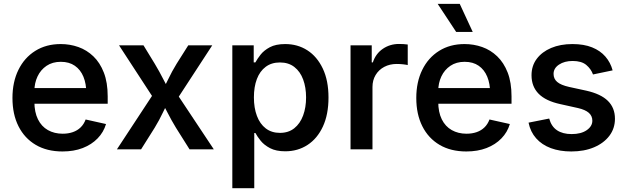

<svg xmlns="http://www.w3.org/2000/svg" viewBox="-20 -784 3292 1008"><path d="M308.1 11.2Q226.6 11.2 167.7 -23.4Q108.9 -58.1 77.1 -121.1Q45.4 -184.1 45.4 -269.5Q45.4 -353.5 76.7 -417.2Q107.9 -481 165 -516.8Q222.2 -552.7 298.8 -552.7Q347.2 -552.7 391.4 -537.1Q435.5 -521.5 470.2 -488.3Q504.9 -455.1 525.1 -403.1Q545.4 -351.1 545.4 -277.8V-239.3H105.5V-321.8H486.8L433.1 -295.9Q433.1 -344.2 418 -381.1Q402.8 -418 373 -438.7Q343.3 -459.5 299.3 -459.5Q255.4 -459.5 224.4 -438.5Q193.4 -417.5 177 -382.6Q160.6 -347.7 160.6 -306.2V-249.5Q160.6 -195.3 179.2 -157.7Q197.8 -120.1 231.4 -101.1Q265.1 -82 309.1 -82Q338.4 -82 362.3 -90.3Q386.2 -98.6 403.3 -115.2Q420.4 -131.8 429.7 -156.7L536.6 -132.8Q523.9 -89.8 492.4 -57.4Q460.9 -24.9 414.3 -6.8Q367.7 11.2 308.1 11.2Z M593.8 0 807.1 -324.7V-235.8L605 -545.9H733.4L792.5 -449.2Q817.4 -407.7 836.7 -369.4Q856 -331.1 875.5 -295.4H825.2Q845.7 -331.1 863.8 -369.4Q881.8 -407.7 907.2 -449.2L968.3 -545.9H1094.2L890.1 -232.9V-319.8L1102.5 0H975.1L903.8 -113.3Q878.9 -154.3 859.9 -191.9Q840.8 -229.5 820.8 -264.2H871.6Q852.1 -229.5 834.5 -191.9Q816.9 -154.3 792 -113.3L720.7 0Z M1199.7 204.1V-545.9H1312V-456.5H1320.8Q1330.6 -474.6 1348.1 -497.1Q1365.7 -519.5 1396.7 -536.1Q1427.7 -552.7 1477.5 -552.7Q1542.5 -552.7 1593.5 -520Q1644.5 -487.3 1674.6 -424.3Q1704.6 -361.3 1704.6 -272Q1704.6 -183.1 1675.3 -119.9Q1646 -56.6 1594.7 -23.2Q1543.5 10.3 1477.5 10.3Q1429.2 10.3 1397.9 -6.1Q1366.7 -22.5 1348.6 -44.9Q1330.6 -67.4 1320.8 -85.9H1314.9V204.1ZM1449.7 -86.4Q1494.6 -86.4 1525.1 -110.8Q1555.7 -135.3 1571.3 -177.5Q1586.9 -219.7 1586.9 -272.5Q1586.9 -325.2 1571.5 -366.7Q1556.2 -408.2 1525.6 -432.1Q1495.1 -456.1 1449.7 -456.1Q1405.3 -456.1 1374.8 -433.1Q1344.2 -410.2 1328.6 -369.1Q1313 -328.1 1313 -272.5Q1313 -217.3 1328.9 -175.3Q1344.7 -133.3 1375.2 -109.9Q1405.8 -86.4 1449.7 -86.4Z M1820.3 0V-545.9H1931.6V-456.5H1937.5Q1952.6 -502.4 1990 -527.8Q2027.3 -553.2 2074.7 -553.2Q2085 -553.2 2098.1 -552.5Q2111.3 -551.8 2120.6 -550.3V-442.4Q2113.8 -444.3 2096.7 -446.3Q2079.6 -448.2 2062.5 -448.2Q2026.4 -448.2 1997.3 -432.9Q1968.3 -417.5 1951.9 -390.1Q1935.5 -362.8 1935.5 -327.1V0Z M2428.2 11.2Q2346.7 11.2 2287.8 -23.4Q2229 -58.1 2197.3 -121.1Q2165.5 -184.1 2165.5 -269.5Q2165.5 -353.5 2196.8 -417.2Q2228 -481 2285.2 -516.8Q2342.3 -552.7 2418.9 -552.7Q2467.3 -552.7 2511.5 -537.1Q2555.7 -521.5 2590.3 -488.3Q2625 -455.1 2645.3 -403.1Q2665.5 -351.1 2665.5 -277.8V-239.3H2225.6V-321.8H2606.9L2553.2 -295.9Q2553.2 -344.2 2538.1 -381.1Q2522.9 -418 2493.2 -438.7Q2463.4 -459.5 2419.4 -459.5Q2375.5 -459.5 2344.5 -438.5Q2313.5 -417.5 2297.1 -382.6Q2280.8 -347.7 2280.8 -306.2V-249.5Q2280.8 -195.3 2299.3 -157.7Q2317.9 -120.1 2351.6 -101.1Q2385.3 -82 2429.2 -82Q2458.5 -82 2482.4 -90.3Q2506.3 -98.6 2523.4 -115.2Q2540.5 -131.8 2549.8 -156.7L2656.7 -132.8Q2644 -89.8 2612.5 -57.4Q2581.1 -24.9 2534.4 -6.8Q2487.8 11.2 2428.2 11.2ZM2375 -616.2 2277.8 -763.7H2393.6L2461.9 -616.2Z M2979.5 11.2Q2918.9 11.2 2871.8 -6.3Q2824.7 -23.9 2794.7 -57.9Q2764.6 -91.8 2754.9 -140.1L2863.3 -161.6Q2874.5 -120.1 2904.3 -100.1Q2934.1 -80.1 2981 -80.1Q3030.8 -80.1 3060.3 -100.6Q3089.8 -121.1 3089.8 -150.4Q3089.8 -175.3 3071.3 -191.7Q3052.7 -208 3014.2 -216.8L2921.9 -237.3Q2845.2 -253.9 2807.9 -291.7Q2770.5 -329.6 2770.5 -388.7Q2770.5 -438.5 2797.9 -475.1Q2825.2 -511.7 2873.5 -532.2Q2921.9 -552.7 2985.4 -552.7Q3045.4 -552.7 3088.4 -535.4Q3131.3 -518.1 3158.2 -487.1Q3185.1 -456.1 3196.3 -414.6L3093.3 -393.1Q3083 -421.9 3058.1 -442.9Q3033.2 -463.9 2986.3 -463.9Q2943.4 -463.9 2914.8 -444.8Q2886.2 -425.8 2886.2 -396Q2886.2 -370.1 2905.3 -353.8Q2924.3 -337.4 2967.8 -327.6L3057.6 -308.1Q3134.3 -291 3171.4 -254.4Q3208.5 -217.8 3208.5 -160.6Q3208.5 -109.9 3179.4 -71.3Q3150.4 -32.7 3098.6 -10.7Q3046.9 11.2 2979.5 11.2Z"/></svg>

Font: Inter
Style: 540
Weight: 540
Designer: Rasmus Andersson
Foundry: rsms
Version: Version 4.001;git-66647c0bb